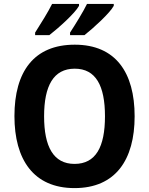

<svg xmlns="http://www.w3.org/2000/svg" viewBox="-20 -954 764 984"><path d="M563 -924V-934H426C407 -895 369 -833 339 -787V-774H413C460 -811 543 -887 563 -924ZM385 -924V-934H247C228 -895 190 -834 160 -787V-774H233C283 -813 364 -886 385 -924ZM670 -358C670 -582 573 -725 363 -725C154 -725 54 -587 54 -359C54 -136 152 10 362 10C572 10 670 -135 670 -358ZM206 -358C206 -514 254 -602 363 -602C471 -602 518 -515 518 -358C518 -201 471 -114 362 -114C254 -114 206 -202 206 -358Z"/></svg>

Font: Noto Sans Kannada SemiCondensed
Style: Bold
Weight: 700
Width: 4
Designer: Jelle Bosma - Monotype Design Team
Foundry: Monotype Imaging Inc.
Version: Version 2.005